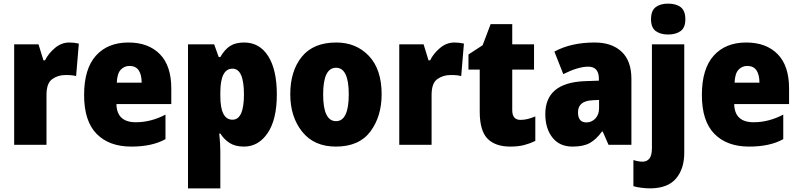

<svg xmlns="http://www.w3.org/2000/svg" viewBox="-20 -797 4399 1057"><path d="M228 -465H219L192 -553H58V0H236V-275Q236 -339 267.5 -361.5Q299 -384 341 -384Q362 -384 375.5 -382.5Q389 -381 399 -378L414 -557Q387 -563 362 -563Q318 -563 282 -532.5Q246 -502 228 -465Z M443 -274Q443 -130 512 -60Q581 10 703 10Q818 10 891 -31V-166Q811 -124 728 -124Q623 -124 621 -224H923V-310Q923 -435 860 -499Q797 -563 687 -563Q573 -563 508 -490.5Q443 -418 443 -274ZM760 -342H623Q625 -392 644.5 -413Q664 -434 693 -434Q759 -434 760 -342Z M1323 -277Q1323 -138 1260 -138Q1193 -138 1193 -268V-291Q1194 -419 1260 -419Q1323 -419 1323 -277ZM1193 -483H1184L1159 -553H1015V240H1193V37Q1193 15 1191.5 -9.5Q1190 -34 1187 -62H1193Q1213 -30 1244 -10Q1275 10 1323 10Q1403 10 1453.5 -64.5Q1504 -139 1504 -277Q1504 -413 1456.5 -488Q1409 -563 1324 -563Q1277 -563 1247 -544Q1217 -525 1193 -483Z M1831 -563Q1705 -563 1641.5 -484.5Q1578 -406 1578 -278Q1578 -154 1643.5 -72Q1709 10 1829 10Q1957 10 2019 -73Q2081 -156 2081 -278Q2081 -415 2011 -489Q1941 -563 1831 -563ZM1830 -424Q1900 -424 1900 -278Q1900 -130 1830 -130Q1759 -130 1759 -277Q1759 -424 1830 -424Z M2348 -465H2339L2312 -553H2178V0H2356V-275Q2356 -339 2387.5 -361.5Q2419 -384 2461 -384Q2482 -384 2495.5 -382.5Q2509 -381 2519 -378L2534 -557Q2507 -563 2482 -563Q2438 -563 2402 -532.5Q2366 -502 2348 -465Z M2800 -191V-414H2920V-553H2800V-664H2681L2637 -548L2559 -497V-414H2621V-183Q2621 -77 2664 -33.5Q2707 10 2789 10Q2833 10 2865.5 1.5Q2898 -7 2927 -21V-156Q2905 -147 2885.5 -142Q2866 -137 2845 -137Q2800 -137 2800 -191Z M3278 -201Q3278 -166 3257.5 -144.5Q3237 -123 3208 -123Q3162 -123 3162 -179Q3162 -241 3241 -245L3278 -247ZM3032 -513 3081 -389Q3163 -430 3218 -430Q3277 -430 3277 -363V-353L3195 -350Q2982 -340 2982 -169Q2982 -90 3021 -40Q3060 10 3132 10Q3192 10 3227.5 -10Q3263 -30 3294 -73H3298L3330 0H3456V-363Q3456 -462 3402 -512.5Q3348 -563 3254 -563Q3124 -563 3032 -513Z M3658 -607Q3701 -607 3727 -626Q3753 -645 3753 -691Q3753 -738 3727.5 -757.5Q3702 -777 3658 -777Q3615 -777 3589.5 -757.5Q3564 -738 3564 -691Q3564 -645 3590 -626Q3616 -607 3658 -607ZM3747 44V-553H3569V17Q3569 59 3555 76Q3541 93 3518 93Q3494 93 3467 84V228Q3487 234 3513 237Q3539 240 3561 240Q3657 239 3702 185.5Q3747 132 3747 44Z M3844 -274Q3844 -130 3913 -60Q3982 10 4104 10Q4219 10 4292 -31V-166Q4212 -124 4129 -124Q4024 -124 4022 -224H4324V-310Q4324 -435 4261 -499Q4198 -563 4088 -563Q3974 -563 3909 -490.5Q3844 -418 3844 -274ZM4161 -342H4024Q4026 -392 4045.5 -413Q4065 -434 4094 -434Q4160 -434 4161 -342Z"/></svg>

Font: Noto Sans UI SemiCondensed Black
Style: Regular
Weight: 900
Width: 4
Designer: Monotype Design Team
Foundry: Monotype Imaging Inc.
Version: 1.001